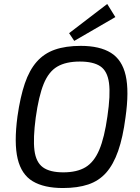

<svg xmlns="http://www.w3.org/2000/svg" viewBox="-20 -934 706 967"><path d="M387 -703Q482 -703 538.5 -668Q595 -633 613 -554Q631 -475 612 -342Q599 -242 575 -173.5Q551 -105 514.5 -64Q478 -23 424.5 -5Q371 13 297 13Q202 13 145 -21Q88 -55 69 -134Q50 -213 68 -348Q82 -446 105 -513.5Q128 -581 165 -623Q202 -665 256.5 -684Q311 -703 387 -703ZM382 -624Q312 -624 268.5 -598.5Q225 -573 200 -511.5Q175 -450 160 -342Q146 -237 153.5 -177Q161 -117 196 -91.5Q231 -66 299 -66Q368 -66 411 -92Q454 -118 480 -179.5Q506 -241 521 -348Q537 -456 529 -516Q521 -576 485.5 -600Q450 -624 382 -624ZM520 -914 561 -848 354 -728 328 -767Z"/></svg>

Font: Exo 2
Style: Italic
Weight: 400
Italic angle: -8°
Designer: Natanael Gama
Foundry: Natanael Gama
Version: Version 2.010